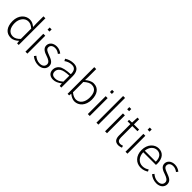

<svg xmlns="http://www.w3.org/2000/svg" viewBox="394 -2414 4046 4046"><g transform="rotate(45 2417.0 -391.0)"><path d="M277 13C346 13 405 -24 448 -67H450L457 0H505V-795H447V-578L451 -482C399 -523 356 -547 292 -547C166 -547 56 -438 56 -266C56 -85 141 13 277 13ZM287 -38C179 -38 118 -127 118 -266C118 -397 197 -496 298 -496C349 -496 391 -478 447 -430V-122C394 -66 344 -38 287 -38Z M706 -658H764V-722H706ZM705 0H763V-533H705Z M1093 13C1210 13 1276 -56 1276 -139C1276 -242 1186 -270 1104 -302C1042 -326 980 -346 980 -406C980 -454 1016 -498 1095 -498C1147 -498 1186 -477 1222 -450L1252 -490C1212 -522 1157 -547 1097 -547C985 -547 922 -481 922 -403C922 -312 1010 -276 1089 -250C1150 -229 1218 -199 1218 -136C1218 -80 1177 -35 1096 -35C1023 -35 975 -63 928 -102L897 -60C945 -20 1013 13 1093 13Z M1532 7C1600 7 1662 -25 1718 -70H1720L1726 0H1775V-338C1775 -456 1730 -547 1603 -547C1527 -547 1465 -527 1401 -486L1426 -440C1465 -469 1522 -498 1595 -499C1644 -498 1673 -484 1694 -452C1714 -419 1718 -377 1717 -340C1582 -333 1491 -312 1446 -277C1401 -241 1378 -195 1377 -138C1377 -38 1446 7 1532 7ZM1544 -42C1484 -42 1435 -67 1435 -140C1435 -181 1452 -218 1497 -249C1541 -280 1612 -292 1717 -297V-119C1653 -63 1604 -43 1544 -42Z M2175 13C2300 13 2410 -94 2410 -275C2410 -439 2337 -547 2196 -547C2132 -547 2069 -510 2016 -465L2019 -567V-795H1961V0H2008L2015 -54H2017C2066 -13 2124 13 2175 13ZM2170 -38C2131 -38 2075 -55 2019 -103V-411C2080 -468 2135 -496 2185 -496C2305 -496 2348 -403 2348 -275C2348 -132 2274 -38 2170 -38Z M2565 -658H2623V-722H2565ZM2564 0H2622V-533H2564Z M2879 0V-795H2821V0Z M3079 -658H3137V-722H3079ZM3078 0H3136V-533H3078Z M3485 13C3509 13 3543 4 3574 -7L3560 -52C3541 -44 3515 -37 3495 -37C3424 -37 3406 -81 3406 -148V-484H3559V-533H3406V-687H3357L3350 -533L3265 -528V-484H3348V-152C3348 -53 3380 13 3485 13Z M3688 -658H3746V-722H3688ZM3687 0H3745V-533H3687Z M4148 13C4225 13 4275 -12 4318 -39L4296 -82C4256 -54 4211 -36 4154 -36C4039 -36 3962 -126 3959 -257H4337C4339 -270 4340 -284 4340 -299C4340 -456 4263 -547 4134 -547C4013 -547 3900 -439 3900 -266C3900 -91 4011 13 4148 13ZM3959 -303C3970 -426 4048 -497 4135 -497C4228 -497 4287 -432 4287 -303Z M4613 13C4730 13 4796 -56 4796 -139C4796 -242 4706 -270 4624 -302C4562 -326 4500 -346 4500 -406C4500 -454 4536 -498 4615 -498C4667 -498 4706 -477 4742 -450L4772 -490C4732 -522 4677 -547 4617 -547C4505 -547 4442 -481 4442 -403C4442 -312 4530 -276 4609 -250C4670 -229 4738 -199 4738 -136C4738 -80 4697 -35 4616 -35C4543 -35 4495 -63 4448 -102L4417 -60C4465 -20 4533 13 4613 13Z"/></g></svg>

Font: Spoqa Han Sans Neo Light
Style: Regular
Weight: 300
Designer: [Spoqa Han Sans Neo] Dong-huui Kim  Younghwa Kang  Yujin Lee  [Noto Sans] Ryoko NISHIZUKA  (kana & ideographs); Paul D. 
Foundry: Spoqa (http://www.spoqa-han-sans.com)
Version: Version 1.000